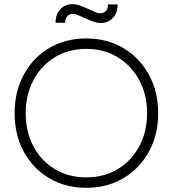

<svg xmlns="http://www.w3.org/2000/svg" viewBox="-20 -889 827 919"><path d="M393 10Q293 10 215.5 -36Q138 -82 94 -162.5Q50 -243 50 -347Q50 -451 94 -532Q138 -613 215.5 -659Q293 -705 393 -705Q493 -705 570.5 -659Q648 -613 692.5 -532Q737 -451 737 -347Q737 -243 692.5 -162.5Q648 -82 570.5 -36Q493 10 393 10ZM393 -40Q478 -40 543.5 -79.5Q609 -119 646.5 -188.5Q684 -258 684 -347Q684 -436 646.5 -505.5Q609 -575 543.5 -615Q478 -655 393 -655Q308 -655 242.5 -615Q177 -575 140 -505.5Q103 -436 103 -347Q103 -258 140 -188.5Q177 -119 242.5 -79.5Q308 -40 393 -40ZM464 -779Q442 -779 421 -787.5Q400 -796 377 -806Q365 -811 352.5 -817Q340 -823 329 -823Q314 -823 303 -812Q292 -801 292 -780H246Q246 -821 269 -845Q292 -869 325 -869Q347 -869 367.5 -861Q388 -853 412 -842Q423 -837 436 -831Q449 -825 460 -825Q475 -825 486 -835.5Q497 -846 497 -868H543Q543 -827 520 -803Q497 -779 464 -779Z"/></svg>

Font: Lexend ExtraLight
Style: Regular
Weight: 200
Designer: Bonnie Shaver-Troup, Thomas Jockin
Foundry: Lexend
Version: Version 1.007; ttfautohint (v1.8.3)